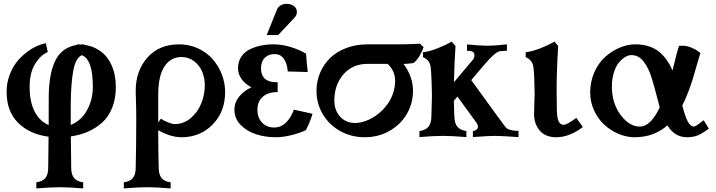

<svg xmlns="http://www.w3.org/2000/svg" viewBox="-20 -726 3798 1019"><path d="M223.6 -496.6 233.4 -449.7Q194.3 -433.1 165.8 -386Q137.2 -338.9 137.2 -266.1Q137.2 -184.6 164.3 -133.1Q191.4 -81.5 238.3 -62.5Q238.3 -94.7 238.5 -150.4Q238.8 -206.1 238.8 -225.6Q241.7 -345.7 276.9 -410.6Q312 -475.6 389.2 -487.8V-490.7Q396 -490.7 408.7 -489.7Q420.4 -490.7 427.2 -490.7V-487.8Q462.9 -482.9 491.5 -467.8Q520 -452.6 539.1 -431.4Q558.1 -410.2 570.8 -382.6Q583.5 -355 589.1 -325.7Q594.7 -296.4 594.7 -264.2Q594.7 -202.1 575.4 -154.1Q556.2 -106 522 -75.4Q487.8 -44.9 446.5 -27.1Q405.3 -9.3 356 -2Q356.4 65.9 357.9 166.5Q358.4 201.7 373.8 219.5Q389.2 237.3 421.4 241.7V273.9Q342.3 267.6 296.9 267.6Q252 267.6 172.9 273.9V241.7Q205.1 237.3 220.2 219.5Q235.4 201.7 235.8 166.5Q237.3 83.5 237.8 -0.5Q136.7 -13.7 75.9 -74.5Q15.1 -135.3 15.1 -238.3Q15.1 -283.7 29.5 -324.2Q43.9 -364.7 66.2 -393.6Q88.4 -422.4 116.7 -444.8Q145 -467.3 172.1 -479.7Q199.2 -492.2 223.6 -496.6ZM355.5 -152.8V-63Q410.2 -84.5 441.4 -140.4Q472.7 -196.3 472.7 -265.1Q472.7 -411.6 414.1 -433.1Q381.3 -418.5 368.9 -351.1Q356.4 -283.7 355.5 -176.8V-174.3Z M942.9 2.4Q886.2 2.4 819.8 -34.7Q819.8 81.5 822.3 166Q822.8 201.7 837.9 219.5Q853 237.3 885.7 241.7V273.9Q806.6 267.6 761.2 267.6Q716.3 267.6 637.2 273.9V241.7Q669.4 237.3 684.6 219.5Q699.7 201.7 700.2 166.5Q703.1 44.4 703.1 -89.4Q703.1 -149.4 701.7 -186.5Q700.2 -223.6 700.2 -244.1Q700.2 -350.1 762.2 -420.4Q824.2 -490.7 931.2 -490.7Q984.4 -490.7 1030.8 -469.2Q1077.1 -447.8 1108.4 -412.4Q1139.6 -377 1157.2 -331.3Q1174.8 -285.6 1174.8 -237.8Q1174.8 -132.3 1108.4 -64.9Q1042 2.4 942.9 2.4ZM819.8 -225.1V-75.7L833.5 -96.2Q848.1 -85.9 871.3 -76.7Q894.5 -67.4 906.7 -67.4Q953.6 -67.4 991 -98.1Q1028.3 -128.9 1047.6 -175.8Q1066.9 -222.7 1066.9 -274.4Q1066.9 -312 1053 -345.5Q1039.1 -378.9 1010.3 -401.1Q981.4 -423.3 943.4 -423.3Q885.7 -423.3 852.8 -373.3Q819.8 -323.2 819.8 -225.1Z M1456.5 -540H1395.5L1450.7 -677.2Q1455.1 -688 1468.5 -696.8Q1481.9 -705.6 1501 -705.6Q1524.9 -705.6 1540.3 -693.4Q1555.7 -681.2 1555.7 -661.6Q1555.7 -645 1542 -631.3H1542.5Q1528.3 -616.7 1499.3 -585.7Q1470.2 -554.7 1456.5 -540ZM1224.1 -143.1Q1224.1 -96.7 1257.6 -62.7Q1291 -28.8 1339.8 -13.2Q1388.7 2.4 1443.4 2.4Q1482.4 2.4 1527.6 -9Q1572.8 -20.5 1603.5 -35.2Q1626 -79.1 1638.7 -122.1L1539.6 -144Q1524.4 -101.1 1497.6 -75.2Q1470.7 -49.3 1434.6 -49.3Q1396 -49.3 1371.1 -75.2Q1346.2 -101.1 1346.2 -143.1Q1346.2 -187.5 1374.5 -212.4Q1402.8 -237.3 1453.6 -237.3V-289.6H1446.3Q1406.2 -289.6 1385.7 -308.3Q1365.2 -327.1 1365.2 -362.8Q1365.2 -398.9 1385 -418.9Q1404.8 -439 1438 -439Q1468.3 -439 1485.8 -415Q1503.4 -391.1 1507.3 -346.7L1613.3 -343.8Q1607.4 -389.6 1604.5 -440.9Q1569.3 -462.4 1522 -476.6Q1474.6 -490.7 1432.1 -490.7Q1395 -490.7 1362.3 -483.6Q1329.6 -476.6 1302.2 -462.2Q1274.9 -447.8 1259 -422.4Q1243.2 -397 1243.2 -363.3Q1243.2 -332.5 1262.5 -305.9Q1281.7 -279.3 1314.5 -262.7Q1273.4 -243.7 1248.8 -212.9Q1224.1 -182.1 1224.1 -143.1Z M2138.2 -387.2H2121.1Q2171.9 -319.8 2171.9 -244.1Q2171.9 -176.8 2138.7 -120.4Q2105.5 -64 2046.4 -30.8Q1987.3 2.4 1915.5 2.4Q1843.8 2.4 1784.9 -30.8Q1726.1 -64 1692.9 -120.4Q1659.7 -176.8 1659.7 -244.1Q1659.7 -294.9 1679 -340.1Q1698.2 -385.3 1732.7 -418.7Q1767.1 -452.1 1818.4 -471.4Q1869.6 -490.7 1930.7 -490.7H2111.3Q2173.8 -491.7 2209 -494.1L2228 -476.1Q2221.2 -454.6 2207.5 -430.9Q2193.8 -407.2 2175.8 -392.1Q2162.1 -388.7 2138.2 -387.7ZM2077.1 -295.4Q2077.1 -350.1 2037.1 -387.2H1931.6Q1851.1 -387.2 1802.7 -331.3Q1754.4 -275.4 1754.4 -192.9Q1754.4 -140.6 1785.2 -106.9Q1815.9 -73.2 1864.7 -73.2Q1899.9 -73.2 1938.7 -91.3Q1977.5 -109.4 2010.7 -142.6Q2043 -174.8 2060.1 -215.1Q2077.1 -255.4 2077.1 -295.4Z M2206.1 1.5V-30.3Q2238.8 -35.2 2253.7 -53Q2268.6 -70.8 2269.5 -106Q2272.5 -196.8 2272.5 -220.7Q2272.5 -238.3 2270.5 -294.9Q2268.1 -361.8 2264.2 -377.9Q2257.3 -407.2 2231 -419.9Q2228 -421.4 2224.6 -422.9V-448.7Q2257.8 -452.1 2300.8 -469Q2343.8 -485.8 2377.4 -505.4L2397.5 -481.9Q2391.6 -393.1 2389.2 -289.6L2490.7 -410.2Q2498 -418.9 2498 -432.6Q2498 -438.5 2496.1 -442.9Q2494.1 -447.3 2491 -449.7Q2487.8 -452.1 2484.1 -453.6Q2480.5 -455.1 2476.1 -455.6Q2471.7 -456.1 2468.8 -456.1Q2465.8 -456.1 2461.9 -456.1L2458.5 -455.6V-490.2Q2522.9 -483.4 2578.6 -483.4Q2602.5 -483.4 2670.4 -490.7V-457L2633.3 -454.1Q2608.9 -452.1 2545.4 -377Q2539.1 -369.1 2516.6 -342.8Q2494.1 -316.4 2481 -300.8L2618.7 -111.3Q2638.7 -84 2661.1 -53.7Q2664.6 -49.3 2668.5 -45.9Q2672.4 -42.5 2678 -40.3Q2683.6 -38.1 2687.3 -36.6Q2690.9 -35.2 2698.2 -34.2Q2705.6 -33.2 2708.5 -33Q2711.4 -32.7 2720.5 -32Q2729.5 -31.2 2731.9 -31.2V1.5Q2630.4 -4.9 2608.9 -4.9Q2574.2 -4.9 2489.7 1.5V-30.3Q2500.5 -31.2 2508.5 -37.8Q2516.6 -44.4 2516.6 -53.7Q2516.6 -64.5 2505.9 -78.6Q2492.7 -96.7 2459.2 -142.8Q2425.8 -189 2407.7 -213.4Q2401.4 -205.6 2388.7 -190.9Q2389.2 -181.6 2389.6 -162.6Q2390.1 -143.6 2390.6 -129.4Q2391.1 -115.2 2391.6 -106Q2392.6 -70.8 2407.7 -53Q2422.9 -35.2 2455.1 -30.3V1.5Q2375.5 -4.9 2330.6 -4.9Q2285.6 -4.9 2206.1 1.5Z M2817.4 -225.6Q2817.4 -255.4 2815.9 -293.5Q2815.9 -298.3 2815.4 -308.1Q2813.5 -369.1 2806.6 -387.2Q2796.9 -411.6 2770 -422.9V-448.7Q2803.2 -452.6 2846.2 -469.2Q2889.2 -485.8 2922.9 -505.4L2942.4 -481.9Q2934.1 -349.1 2934.1 -244.1Q2934.1 -190.9 2935.5 -139.6Q2936.5 -99.6 2945.1 -81.5Q2953.6 -63.5 2972.2 -63.5Q2989.3 -63.5 3038.6 -100.6L3073.2 -52.2Q3044.9 -28.8 3007.3 -13.2Q2969.7 2.4 2933.1 2.4Q2874.5 2.4 2844.5 -33Q2814.5 -68.4 2814.5 -120.1Q2814.5 -143.6 2815.9 -178.2Q2817.4 -212.9 2817.4 -225.6Z M3584 -483.4H3606.9Q3629.9 -481.9 3652.3 -472.2Q3674.8 -462.4 3686 -453.1L3697.3 -444.3Q3693.8 -434.1 3687.5 -411.9Q3681.2 -389.6 3678.2 -380.4V-380.9Q3665 -334 3657 -307.4Q3648.9 -280.8 3633.3 -239.5Q3617.7 -198.2 3601.1 -166.5Q3615.2 -110.8 3629.4 -82.5Q3643.6 -54.2 3665 -54.2Q3668.5 -54.2 3690.9 -69.8H3690.4Q3692.9 -71.8 3714.4 -87.9L3742.2 -43.5Q3712.4 -20.5 3686.8 -9Q3661.1 2.4 3626.5 2.4Q3560.5 2.4 3522 -60.5Q3450.2 2.4 3347.7 2.4Q3304.2 2.4 3261.7 -15.9Q3219.2 -34.2 3186.3 -64.9Q3153.3 -95.7 3132.8 -140.4Q3112.3 -185.1 3112.3 -234.4Q3112.3 -293 3134.5 -342.8Q3156.7 -392.6 3191.9 -424.1Q3227.1 -455.6 3269 -473.1Q3311 -490.7 3352.1 -490.7Q3391.6 -490.7 3423.8 -480.2Q3456.1 -469.7 3479.2 -450.2Q3502.4 -430.7 3519 -407Q3535.6 -383.3 3549.3 -352.1Q3570.3 -441.9 3584 -483.4ZM3376 -54.2Q3433.1 -54.2 3481.4 -156.2Q3476.1 -175.3 3467.5 -208.5Q3459 -241.7 3452.9 -263.9Q3446.8 -286.1 3437.7 -314.9Q3428.7 -343.8 3418.9 -362.5Q3409.2 -381.3 3396.2 -398.9Q3383.3 -416.5 3366.7 -425Q3350.1 -433.6 3330.6 -433.6Q3315.4 -433.6 3298.3 -423.6Q3281.2 -413.6 3265.1 -394.5Q3249 -375.5 3238.3 -341.8Q3227.5 -308.1 3227.5 -266.1Q3227.5 -178.2 3273.7 -116.2Q3319.8 -54.2 3376 -54.2Z"/></svg>

Font: Flanker
Style: Bold
Weight: 700
Designer: Flanker
Foundry: Flanker
Version: Version 2.021